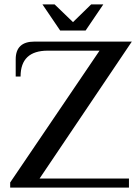

<svg xmlns="http://www.w3.org/2000/svg" viewBox="-20 -848 633 868"><path d="M26 -23 430 -619H196Q73 -619 73 -502H51V-580Q51 -660 136 -660H576L159 -41H563V0H26ZM172 -828H227L310 -748L392 -828H447L367 -710H252Z"/></svg>

Font: El Messiri Medium
Style: Regular
Weight: 500
Designer: Mohamed Gaber
Foundry: Kief Type Foundry
Version: Version 2.007